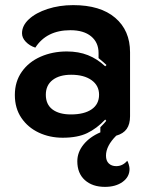

<svg xmlns="http://www.w3.org/2000/svg" viewBox="-20 -529 581 750"><path d="M394 79Q394 99 405 109.5Q416 120 434 120Q459 120 477 99Q480 103 483 113.5Q486 124 486 131Q486 162 459 181.5Q432 201 390 201Q341 201 311.5 174.5Q282 148 282 101Q282 66 306 36Q330 6 372 -12V-32Q389 -49 395 -57L391 -62Q358 -27 320.5 -9Q283 9 225 9Q174 9 131.5 -11Q89 -31 63.5 -68.5Q38 -106 38 -158Q38 -210 65 -248.5Q92 -287 138.5 -307.5Q185 -328 241 -328Q287 -328 323.5 -313.5Q360 -299 391 -270L396 -275Q387 -284 365 -302V-322Q365 -363 336 -387Q307 -411 255 -411Q162 -411 118 -343Q96 -350 81 -365.5Q66 -381 66 -399Q66 -429 93 -454Q120 -479 166 -494Q212 -509 266 -509Q372 -509 430 -459.5Q488 -410 488 -325V-75Q488 -44 475 -25.5Q462 -7 434 1Q394 41 394 79ZM367 -159Q367 -195 337.5 -216Q308 -237 258 -237Q212 -237 185.5 -216.5Q159 -196 159 -159Q159 -121 185 -101.5Q211 -82 257 -82Q309 -82 338 -102Q367 -122 367 -159Z"/></svg>

Font: K2D
Style: Bold
Weight: 700
Designer: Katatrad Aksorn Co.,Ltd.
Foundry: Cadson Demak Co.,Ltd.
Version: Version 1.000; ttfautohint (v1.6)